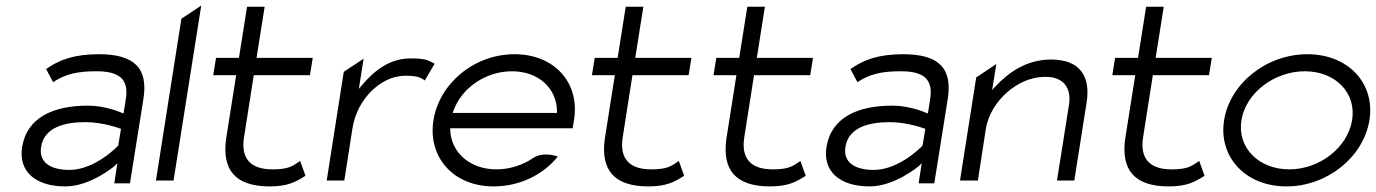

<svg xmlns="http://www.w3.org/2000/svg" viewBox="-20 -656 4923 687"><path d="M59 -129C46 -44 105 11 214 11C304 11 390 -62 390 -62L400 -72L389 0H445L493 -301C511 -412 461 -462 334 -462C245 -462 192 -442 145 -409L170 -362C215 -392 259 -401 325 -401C407 -401 442 -373 430 -300L422 -250L414 -253C414 -253 359 -278 295 -278C171 -278 76 -236 59 -129ZM127 -130C138 -201 212 -219 286 -219C349 -219 410 -196 410 -196L413 -195L403 -135L402 -134C402 -134 321 -48 228 -48C164 -48 118 -73 127 -130Z M538 -10H601L700 -636L629 -589Z M743 -387H825L789 -159C774 -49 821 11 945 11C1010 11 1038 -5 1073 -27L1054 -80C1026 -61 1012 -50 955 -50C873 -50 842 -92 853 -164L888 -387H1089L1099 -449H898L927 -632H864L835 -449H753Z M1149 -10H1212L1241 -196C1250 -253 1277 -299 1310 -331C1340 -360 1381 -385 1431 -385C1472 -385 1485 -379 1500 -368L1535 -428C1512 -440 1504 -447 1449 -447C1373 -447 1318 -402 1275 -351L1264 -338L1281 -446L1210 -399Z M1531 -226C1510 -95 1601 11 1746 11C1840 11 1924 -31 1976 -96C1961 -101 1918 -112 1887 -90C1849 -65 1804 -50 1756 -50C1662 -50 1594 -110 1591 -191V-197H2029L2034 -227C2055 -358 1966 -462 1821 -462C1676 -462 1552 -357 1531 -226ZM1600 -252 1602 -258C1630 -340 1717 -401 1812 -401C1907 -401 1972 -340 1973 -258V-252Z M2098 -387H2180L2144 -159C2129 -49 2176 11 2300 11C2365 11 2393 -5 2428 -27L2409 -80C2381 -61 2367 -50 2310 -50C2228 -50 2197 -92 2208 -164L2243 -387H2444L2454 -449H2253L2282 -632H2219L2190 -449H2108Z M2533 -387H2615L2579 -159C2564 -49 2611 11 2735 11C2800 11 2828 -5 2863 -27L2844 -80C2816 -61 2802 -50 2745 -50C2663 -50 2632 -92 2643 -164L2678 -387H2879L2889 -449H2688L2717 -632H2654L2625 -449H2543Z M2937 -129C2924 -44 2983 11 3092 11C3182 11 3268 -62 3268 -62L3278 -72L3267 0H3323L3371 -301C3389 -412 3339 -462 3212 -462C3123 -462 3070 -442 3023 -409L3048 -362C3093 -392 3137 -401 3203 -401C3285 -401 3320 -373 3308 -300L3300 -250L3292 -253C3292 -253 3237 -278 3173 -278C3049 -278 2954 -236 2937 -129ZM3005 -130C3016 -201 3090 -219 3164 -219C3227 -219 3288 -196 3288 -196L3291 -195L3281 -135L3280 -134C3280 -134 3199 -48 3106 -48C3042 -48 2996 -73 3005 -130Z M3415 -10H3479L3507 -192C3516 -249 3548 -295 3585 -327C3619 -356 3664 -381 3722 -381C3789 -381 3814 -337 3805 -281L3762 -10H3824L3868 -289C3883 -382 3845 -443 3741 -443C3654 -443 3590 -398 3542 -347L3530 -334L3545 -427L3473 -379Z M3960 -387H4042L4006 -159C3991 -49 4038 11 4162 11C4227 11 4255 -5 4290 -27L4271 -80C4243 -61 4229 -50 4172 -50C4090 -50 4059 -92 4070 -164L4105 -387H4306L4316 -449H4115L4144 -632H4081L4052 -449H3970Z M4360 -226C4339 -95 4436 11 4583 11C4730 11 4859 -95 4880 -226C4901 -357 4805 -462 4658 -462C4511 -462 4381 -357 4360 -226ZM4422 -226C4438 -324 4540 -401 4649 -401C4758 -401 4834 -324 4818 -226C4802 -128 4702 -50 4593 -50C4484 -50 4406 -128 4422 -226Z"/></svg>

Font: Charger Sport
Style: LitExtObl
Weight: 300
Designer: Jasper
Foundry: Cannot Into Space Fonts
Version: Version 1.1